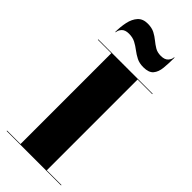

<svg xmlns="http://www.w3.org/2000/svg" viewBox="-318 -1064 1111 1111"><g transform="rotate(45 237.0 -508.5)"><path d="M15 0V-3.5H125V-746.5H15V-750H460V-746.5H340V-3.5H460V0ZM313 -820Q280.5 -820 257 -832Q233.5 -844 213.5 -859.5Q193.5 -875 171 -887Q148.5 -899 117.5 -899Q86 -899 71.8 -882.8Q57.5 -866.5 57.5 -850H54Q54 -892.5 62.2 -930.8Q70.5 -969 92 -993Q113.5 -1017 153 -1017Q187 -1017 209.8 -1005Q232.5 -993 251.2 -977.5Q270 -962 290 -950Q310 -938 338.5 -938Q370 -938 384.2 -954.2Q398.5 -970.5 398.5 -987H402Q402 -939.5 398.2 -901.8Q394.5 -864 376 -842Q357.5 -820 313 -820Z"/></g></svg>

Font: Bodoni Moda 48pt Black
Style: Regular
Weight: 900
Designer: Owen Earl
Foundry: indestructible type
Version: Version 2.004